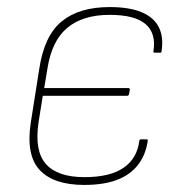

<svg xmlns="http://www.w3.org/2000/svg" viewBox="-20 -511 518 543"><path d="M218 12Q132 12 92.5 -30Q53 -72 67 -164L91 -316Q105 -410 154.5 -450.5Q204 -491 290 -491Q346 -491 380.5 -476.5Q415 -462 429 -434.5Q443 -407 437 -366Q437 -362 433 -362H417Q413 -362 414 -366Q422 -417 391.5 -443Q361 -469 290 -469Q214 -469 170 -432Q126 -395 114 -316L105 -262H343Q348 -262 347 -256L345 -245Q344 -240 339 -240H101L89 -165Q77 -84 110 -47Q143 -10 219 -10Q291 -10 329.5 -36.5Q368 -63 374 -113Q375 -117 379 -117H395Q398 -117 398 -113Q392 -73 370.5 -45Q349 -17 311.5 -2.5Q274 12 218 12Z"/></svg>

Font: Sofia Sans Thin
Style: Italic
Weight: 250
Italic angle: -9°
Version: Version 4.100-B